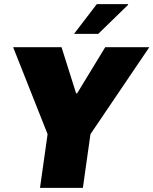

<svg xmlns="http://www.w3.org/2000/svg" viewBox="-20 -916 748 936"><path d="M351 -461H356L493 -686H708L421 -262L384 0H175L212 -262L44 -686H280ZM603 -896 605 -893 459 -751H341L452 -896Z"/></svg>

Font: Chivo Black Italic
Style: Regular
Weight: 900
Italic angle: -8.05°
Designer: Hector Gatti
Foundry: Omnibus-Type
Version: Version 1.007